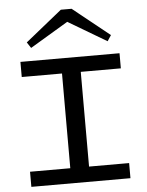

<svg xmlns="http://www.w3.org/2000/svg" viewBox="-62 -1000 802 1050"><g transform="rotate(-5 339.0 -475.5)"><path d="M391 -603V-83H611V0H67V-83H288V-603H67V-686H611V-603ZM111 -789 312 -951H371L573 -789L552 -757L341 -882L132 -757Z"/></g></svg>

Font: BioRhyme Expanded
Style: Regular
Weight: 400
Width: 7
Designer: Aoife Mooney
Foundry: Aoife Mooney Type
Version: Version 1.001